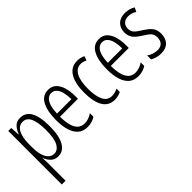

<svg xmlns="http://www.w3.org/2000/svg" viewBox="-26 -1127 1948 1948"><g transform="rotate(-45 948.5 -153.0)"><path d="M246 -542Q400 -542 400 -270Q400 -130 359 -60Q318 10 247 10Q197 10 166.5 -20Q136 -50 122 -90H119Q120 -75 121 -56.5Q122 -38 122 -19V236H68V-532H111L116 -434H120Q137 -481 166.5 -511.5Q196 -542 246 -542ZM236 -495Q180 -495 151 -440Q122 -385 122 -289V-242Q122 -144 152.5 -91Q183 -38 236 -38Q285 -38 315.5 -91.5Q346 -145 346 -269Q346 -379 319.5 -437Q293 -495 236 -495Z M648 -542Q702 -542 735 -509Q768 -476 783.5 -422Q799 -368 799 -305V-263H541Q542 -37 671 -37Q727 -37 781 -74V-23Q756 -7 727.5 1.5Q699 10 667 10Q604 10 564.5 -24.5Q525 -59 506.5 -121Q488 -183 488 -265Q488 -395 528 -468.5Q568 -542 648 -542ZM648 -496Q601 -496 573.5 -449.5Q546 -403 542 -307H749Q749 -358 739 -401Q729 -444 706.5 -470Q684 -496 648 -496Z M1059 10Q972 10 929.5 -60.5Q887 -131 887 -261Q887 -396 932.5 -469Q978 -542 1064 -542Q1114 -542 1152 -521L1134 -476Q1102 -494 1068 -494Q1008 -494 975 -435.5Q942 -377 942 -262Q942 -157 971.5 -97.5Q1001 -38 1065 -38Q1104 -38 1148 -59V-12Q1129 -2 1104.5 4Q1080 10 1059 10Z M1377 -542Q1431 -542 1464 -509Q1497 -476 1512.5 -422Q1528 -368 1528 -305V-263H1270Q1271 -37 1400 -37Q1456 -37 1510 -74V-23Q1485 -7 1456.5 1.5Q1428 10 1396 10Q1333 10 1293.5 -24.5Q1254 -59 1235.5 -121Q1217 -183 1217 -265Q1217 -395 1257 -468.5Q1297 -542 1377 -542ZM1377 -496Q1330 -496 1302.5 -449.5Q1275 -403 1271 -307H1478Q1478 -358 1468 -401Q1458 -444 1435.5 -470Q1413 -496 1377 -496Z M1864 -134Q1864 -66 1827.5 -28Q1791 10 1722 10Q1685 10 1655 0.5Q1625 -9 1606 -21V-78Q1627 -61 1657.5 -50.5Q1688 -40 1721 -40Q1764 -40 1787 -64.5Q1810 -89 1810 -133Q1810 -175 1788.5 -198Q1767 -221 1722 -248Q1688 -269 1662.5 -290Q1637 -311 1622 -339Q1607 -367 1607 -407Q1607 -466 1644.5 -504Q1682 -542 1750 -542Q1813 -542 1862 -511L1840 -467Q1800 -495 1750 -495Q1709 -495 1684 -472Q1659 -449 1659 -408Q1659 -370 1680.5 -346.5Q1702 -323 1750 -294Q1783 -273 1808.5 -252Q1834 -231 1849 -203.5Q1864 -176 1864 -134Z"/></g></svg>

Font: Noto Sans Malayalam ExtraCondensed Light
Style: Regular
Weight: 300
Width: 2
Designer: Jelle Bosma - Monotype Design Team
Foundry: Monotype Imaging Inc.
Version: Version 2.104; ttfautohint (v1.8.4.7-5d5b)